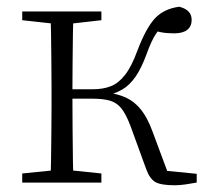

<svg xmlns="http://www.w3.org/2000/svg" viewBox="-20 -542 622 570"><path d="M46 0V-27L155 -38H175L281 -27V0ZM46 -482V-508H281V-482L175 -470H155ZM130 0Q131 -24 131.5 -64.5Q132 -105 132.5 -148.5Q133 -192 133 -226V-283Q133 -316 132.5 -359.5Q132 -403 131.5 -443.5Q131 -484 130 -508H198Q197 -484 196.5 -443Q196 -402 195.5 -356.5Q195 -311 195 -273V-254Q195 -206 195.5 -156.5Q196 -107 196.5 -65.5Q197 -24 198 0ZM414 -40 367 -169Q354 -203 340.5 -220Q327 -237 307 -243Q287 -249 256 -249H163V-277H255Q286 -277 309 -286Q332 -295 351.5 -320Q371 -345 388 -392Q414 -460 440.5 -488Q467 -516 512 -522Q549 -513 549 -483Q549 -464 536 -453.5Q523 -443 497 -443Q475 -443 459.5 -446Q444 -449 429 -453L474 -479Q455 -460 442 -440Q429 -420 415 -381Q400 -340 382.5 -314.5Q365 -289 342.5 -276Q320 -263 291 -257V-268Q329 -264 354.5 -252Q380 -240 399 -216Q418 -192 433 -151L484 -14L442 -38L564 -26V0Q548 3 530.5 5.5Q513 8 499 8Q457 8 440.5 -2Q424 -12 414 -40Z"/></svg>

Font: Noto Serif JP
Style: Regular
Weight: 200
Designer: Ryoko NISHIZUKA 西塚涼子 (kana & ideographs); Frank Grießhammer (Latin, Greek & Cyrillic); Wenlong ZHANG 张文龙 (bopomofo); San
Foundry: Adobe
Version: Version 2.001;hotconv 1.1.0;makeotfexe 2.6.0